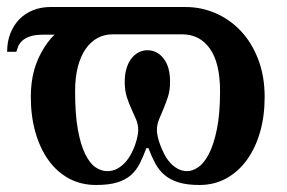

<svg xmlns="http://www.w3.org/2000/svg" viewBox="-45 -510 811 542"><path d="M702.1 -235.8Q702.1 -295.4 683.8 -342.8Q665.5 -390.1 634.5 -422.9Q603.5 -455.6 563.2 -472.9Q522.9 -490.2 479 -490.2H97.2Q70.8 -490.2 48.3 -481.2Q25.9 -472.2 9.8 -455.8Q-6.3 -439.5 -15.6 -416Q-24.9 -392.6 -24.9 -363.8H1Q2.9 -370.1 6.1 -378.4Q9.3 -386.7 17.1 -394.3Q24.9 -401.9 39.1 -407Q53.2 -412.1 78.1 -412.1H108.9Q79.6 -383.3 60.8 -339.1Q42 -294.9 42 -235.8Q42 -182.1 54.9 -136.7Q67.9 -91.3 91.6 -58.1Q115.2 -24.9 149.4 -6.3Q183.6 12.2 226.1 12.2Q262.7 12.2 286.1 4.9Q309.6 -2.4 325 -16.1Q340.3 -29.8 349.9 -49.1Q359.4 -68.4 368.2 -91.8H374Q382.8 -68.4 393.1 -49.1Q403.3 -29.8 419.4 -16.1Q435.5 -2.4 459.2 4.9Q482.9 12.2 518.1 12.2Q559.6 12.2 593.5 -6.3Q627.4 -24.9 651.6 -58.1Q675.8 -91.3 689 -136.7Q702.1 -182.1 702.1 -235.8ZM576.2 -252Q576.2 -187.5 567.1 -144.3Q558.1 -101.1 544.4 -75Q530.8 -48.8 514.4 -37.8Q498 -26.9 483.9 -26.9Q468.8 -26.9 456.5 -33.7Q444.3 -40.5 434.8 -51.3Q425.3 -62 418.5 -75.4Q411.6 -88.9 407 -101.6Q402.3 -114.3 400.1 -125.2Q397.9 -136.2 397.9 -142.1Q397.9 -158.2 403.8 -172.6Q409.7 -187 416.5 -202.9Q423.3 -218.8 429.2 -237.1Q435.1 -255.4 435.1 -278.8Q435.1 -321.8 416.7 -345Q398.4 -368.2 371.1 -368.2Q358.4 -368.2 346.7 -362.3Q335 -356.4 326.2 -345.2Q317.4 -334 312.3 -317.4Q307.1 -300.8 307.1 -278.8Q307.1 -254.4 313 -236.1Q318.8 -217.8 326.2 -202.1Q333.5 -186.5 339.4 -172.4Q345.2 -158.2 345.2 -142.1Q345.2 -135.7 343 -124.8Q340.8 -113.8 336.4 -101.1Q332 -88.4 325 -75.2Q317.9 -62 308.1 -51.3Q298.3 -40.5 285.9 -33.7Q273.4 -26.9 257.8 -26.9Q240.7 -26.9 224.6 -37.8Q208.5 -48.8 195.6 -75Q182.6 -101.1 174.8 -144.3Q167 -187.5 167 -252Q167 -291.5 174.8 -321.5Q182.6 -351.6 196.8 -371.8Q210.9 -392.1 230.2 -402.6Q249.5 -413.1 272.9 -413.1H469.2Q519 -413.1 547.6 -372.6Q576.2 -332 576.2 -252Z"/></svg>

Font: Galatia SIL
Style: Bold
Weight: 700
Designer: Development by SIL's NRSI team
Version: Version 2.1